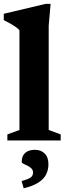

<svg xmlns="http://www.w3.org/2000/svg" viewBox="-20 -744 361 1017"><path d="M238 -55.5 301.5 -32V0H19V-32L83 -55.5V-584Q75.5 -592.5 63.5 -601Q51.5 -609.5 35.5 -618.8Q19.5 -628 0 -637.5V-671L221.5 -723.5H248L238 -608ZM94.5 215Q132 204.5 143.5 195.2Q155 186 155 170Q155 156.5 146 147.8Q137 139 125 133.5Q113 128 104 123.5Q95 119 95 113.5Q95 82 113.5 65.8Q132 49.5 165 49.5Q196.5 49.5 216.5 68.8Q236.5 88 236.5 126.5Q236.5 154.5 224.8 179Q213 203.5 184.5 222.2Q156 241 105.5 253.5Z"/></svg>

Font: Newsreader
Style: Bold
Weight: 700
Designer: Hugues Gentile
Foundry: Production Type
Version: Version 1.003